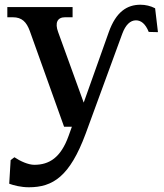

<svg xmlns="http://www.w3.org/2000/svg" viewBox="-20 -536 693 812"><path d="M342 30 497 -393C511 -431 531 -450 555 -450C576 -450 595 -436 609 -401L648 -400L636 -501C617 -511 595 -516 574 -516C518 -516 471 -487 440 -400L334 -102L226 -400C211 -440 223 -463 255 -463H287V-506H11V-463H34C73 -463 92 -443 106 -405L251 0H284L270 39C237 131 188 161 125 161C100 161 66 146 41 129L25 141L19 241C38 248 69 256 102 256C204 256 275 210 342 30Z"/></svg>

Font: LT Superior Serif Semibold
Style: Regular
Weight: 600
Designer: Daniel Lyons
Foundry: LyonsType
Version: Version 2.120;FEAKit 1.0